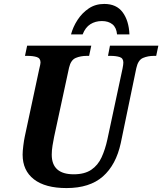

<svg xmlns="http://www.w3.org/2000/svg" viewBox="-20 -946 825 976"><path d="M318 10Q210 10 152.5 -34.5Q95 -79 95 -160Q95 -177 98.5 -205.5Q102 -234 106 -252L179 -593Q186 -621 186 -628Q186 -650 167 -656Q148 -662 119 -662H107L118 -714H444L433 -662H421Q390 -662 365 -651.5Q340 -641 331 -602L255 -250Q251 -231 247 -206Q243 -181 243 -160Q243 -60 355 -60Q410 -60 444 -83Q478 -106 496.5 -146.5Q515 -187 526 -238L603 -598Q607 -618 607 -628Q607 -650 588.5 -656Q570 -662 541 -662H529L539 -714H785L774 -662H762Q732 -662 707 -651.5Q682 -641 673 -600L594 -219Q570 -108 503 -49Q436 10 318 10ZM341 -771Q351 -809 374 -844.5Q397 -880 431 -903Q465 -926 510 -926Q572 -926 603.5 -883.5Q635 -841 638 -771H575Q572 -806 551.5 -822.5Q531 -839 498 -839Q465 -839 439.5 -823Q414 -807 400 -771Z"/></svg>

Font: Noto Serif SemiCondensed
Style: Bold Italic
Weight: 700
Width: 4
Italic angle: -12°
Designer: Monotype Design Team
Foundry: Monotype Imaging Inc.
Version: Version 2.014